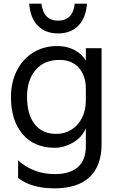

<svg xmlns="http://www.w3.org/2000/svg" viewBox="-20 -809 656 1051"><path d="M79 165V69Q163 144 280 144Q363 144 406.5 105.5Q450 67 450 -8V-106Q427 -55 378 -27.5Q329 0 281 0Q166 0 103 -75.5Q40 -151 40 -277Q40 -360 73 -424Q106 -488 163.5 -522.5Q221 -557 293 -557Q346 -557 388 -535Q430 -513 450 -476V-545H536V-20Q536 99 470.5 160.5Q405 222 278 222Q152 222 79 165ZM288 -76Q333 -76 370 -98.5Q407 -121 428.5 -163Q450 -205 450 -261V-323Q450 -394 412 -437.5Q374 -481 305 -481Q221 -481 174.5 -425.5Q128 -370 128 -280Q128 -182 170 -129Q212 -76 288 -76ZM298 -626Q228 -626 186.5 -669Q145 -712 140 -789H207Q218 -696 298 -696Q379 -696 389 -789H456Q451 -712 409.5 -669Q368 -626 298 -626Z"/></svg>

Font: Application
Style: Regular
Weight: 400
Designer: Wei Huang
Foundry: Wei Huang
Version: Version 0.012